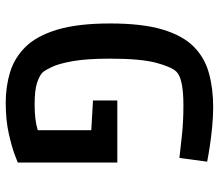

<svg xmlns="http://www.w3.org/2000/svg" viewBox="-67 -685 765 671"><g transform="rotate(90 315.5 -349.5)"><path d="M339 13Q283 13 233 -2Q183 -17 144.5 -55.5Q106 -94 84 -166Q62 -238 62 -352Q62 -464 83 -534.5Q104 -605 142.5 -643.5Q181 -682 235 -697Q289 -712 354 -712Q387 -712 423.5 -708.5Q460 -705 492.5 -700Q525 -695 545 -691L532 -594Q503 -597 455 -602.5Q407 -608 348 -608Q255 -608 231 -584Q214 -567 199.5 -513Q185 -459 185 -352Q185 -271 193.5 -222.5Q202 -174 213.5 -149.5Q225 -125 233 -116Q244 -105 269.5 -96.5Q295 -88 345 -88Q401 -88 435 -99V-286L331 -292V-377H548V-29Q548 -29 520.5 -18.5Q493 -8 446 2.5Q399 13 339 13Z"/></g></svg>

Font: Ruda
Style: Bold
Weight: 700
Designer: Mariela Monsalve and Angelina Sanchez
Foundry: Mariela Monsalve and Angelina Sanchez
Version: Version 2.000